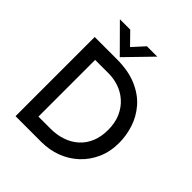

<svg xmlns="http://www.w3.org/2000/svg" viewBox="-244 -1084 1245 1245"><g transform="rotate(45 378.5 -461.5)"><path d="M102 0V-726H304Q412 -726 488 -693Q564 -660 610.5 -606Q657 -552 678.5 -486Q700 -420 700 -353Q700 -272 671 -207Q642 -142 592 -95.5Q542 -49 477 -24.5Q412 0 339 0ZM209 -103H319Q378 -103 427.5 -120Q477 -137 513.5 -170Q550 -203 570 -251Q590 -299 590 -361Q590 -428 567.5 -477.5Q545 -527 508 -559.5Q471 -592 425.5 -607.5Q380 -623 333 -623H209ZM231 -923 322 -830 292 -822 384 -923H479L310 -749H309L136 -923Z"/></g></svg>

Font: Josefin Sans Medium
Style: Regular
Weight: 500
Designer: Santiago Orozco
Foundry: Typemade
Version: Version 2.001